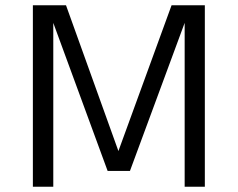

<svg xmlns="http://www.w3.org/2000/svg" viewBox="-20 -710 904 730"><path d="M105 0H182.6V-623L389.2 -60.1H474.1L682.1 -623V0H758.8V-689.9H632.3L430.2 -135.7L231 -689.9H105Z"/></svg>

Font: HK Grotesk
Style: Regular
Weight: 400
Designer: Alfredo Marco Pradil and Stefan Peev
Foundry: Hanken Design Co.
Version: Version 1.045;PS 001.045;hotconv 1.0.88;makeotf.lib2.5.64775